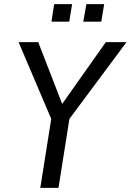

<svg xmlns="http://www.w3.org/2000/svg" viewBox="-20 -909 632 929"><path d="M175 0 233 -366 241 -303 70 -705H165L284 -398H275L492 -705H592L293 -303L321 -366L263 0ZM383 -804 398 -889H484L470 -804ZM229 -804 242 -889H329L315 -804Z"/></svg>

Font: Nunito Sans 10pt Condensed Medium
Style: Italic
Weight: 500
Width: 3
Italic angle: -9°
Designer: Vernon Adams
Foundry: Vernon Adams
Version: Version 3.101;gftools[0.9.27]